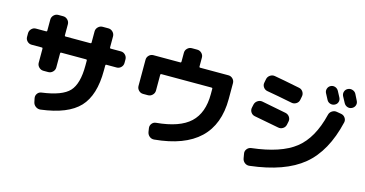

<svg xmlns="http://www.w3.org/2000/svg" viewBox="-86 -1220 3172 1667"><g transform="rotate(15 1500.0 -386.5)"><path d="M118 -477Q95 -477 78.5 -493.5Q62 -510 62 -533V-565Q62 -588 78.5 -605Q95 -622 118 -622H210Q218 -622 218 -630V-730Q218 -753 235 -770Q252 -787 275 -787H319Q342 -787 359 -770Q376 -753 376 -730V-630Q376 -622 384 -622H607Q616 -622 616 -630V-730Q616 -753 633 -770Q650 -787 673 -787H725Q748 -787 765 -770Q782 -753 782 -730V-630Q782 -622 790 -622H882Q905 -622 921.5 -605Q938 -588 938 -565V-533Q938 -510 921.5 -493.5Q905 -477 882 -477H790Q782 -477 782 -468V-423Q782 -200 680 -91.5Q578 17 339 47Q315 50 295 36Q275 22 270 -2L263 -36Q259 -58 272 -76.5Q285 -95 308 -98Q489 -122 552.5 -190.5Q616 -259 616 -423V-468Q616 -477 607 -477H384Q376 -477 376 -468V-342Q376 -319 359 -302Q342 -285 319 -285H275Q252 -285 235 -302Q218 -319 218 -342V-468Q218 -477 210 -477Z M1163 -315Q1140 -315 1123.5 -332Q1107 -349 1107 -372V-607Q1107 -630 1123.5 -646.5Q1140 -663 1163 -663H1405Q1413 -663 1413 -672V-752Q1413 -775 1430 -791.5Q1447 -808 1470 -808H1518Q1541 -808 1558 -791.5Q1575 -775 1575 -752V-672Q1575 -663 1584 -663H1837Q1860 -663 1876.5 -646.5Q1893 -630 1893 -607V-465Q1893 -6 1358 43Q1334 45 1316 30Q1298 15 1294 -9L1289 -42Q1286 -64 1300 -82Q1314 -100 1337 -102Q1545 -121 1638.5 -208.5Q1732 -296 1732 -465V-514Q1732 -522 1723 -522H1273Q1264 -522 1264 -514V-372Q1264 -349 1247 -332Q1230 -315 1207 -315Z M2869 -593Q2892 -589 2905.5 -569.5Q2919 -550 2914 -528Q2850 -254 2688 -120.5Q2526 13 2217 49Q2193 52 2174 37.5Q2155 23 2151 -1L2144 -42Q2140 -64 2154.5 -82.5Q2169 -101 2192 -104Q2452 -134 2579.5 -234.5Q2707 -335 2760 -554Q2765 -577 2785 -590.5Q2805 -604 2828 -600ZM2794 -656Q2775 -647 2754.5 -653.5Q2734 -660 2724 -679Q2719 -688 2710 -705.5Q2701 -723 2696 -732Q2686 -751 2692.5 -771.5Q2699 -792 2718 -802Q2738 -812 2758.5 -805Q2779 -798 2790 -778Q2795 -769 2804 -751.5Q2813 -734 2818 -725Q2828 -705 2821 -685Q2814 -665 2794 -656ZM2875 -691Q2866 -709 2846 -745Q2836 -765 2842.5 -785.5Q2849 -806 2869 -816Q2889 -826 2911 -819Q2933 -812 2943 -793Q2948 -783 2957.5 -764Q2967 -745 2971 -737Q2981 -717 2974 -697Q2967 -677 2947 -667Q2927 -657 2906.5 -664Q2886 -671 2875 -691ZM2151 -379Q2128 -383 2115 -402.5Q2102 -422 2107 -445L2113 -473Q2118 -496 2138 -509.5Q2158 -523 2181 -519Q2268 -503 2401 -476Q2424 -471 2437 -451.5Q2450 -432 2445 -409L2439 -380Q2434 -357 2414 -344.5Q2394 -332 2371 -337Q2267 -358 2151 -379ZM2457 -717Q2480 -713 2493 -693Q2506 -673 2501 -650L2495 -619Q2491 -596 2470.5 -583Q2450 -570 2427 -575Q2293 -602 2199 -618Q2177 -622 2163.5 -641Q2150 -660 2155 -683L2161 -714Q2165 -737 2185 -751Q2205 -765 2228 -761Q2294 -750 2457 -717Z"/></g></svg>

Font: Rounded Mplus 1c ExtraBold
Style: Regular
Weight: 800
Version: Version 1.059.20150529